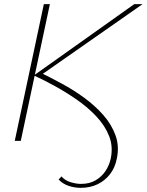

<svg xmlns="http://www.w3.org/2000/svg" viewBox="-20 -678 706 924"><path d="M368 226Q339 226 310.5 216.5Q282 207 262 186L276 171Q292 190 319 198.5Q346 207 370 207Q411 207 440.5 189.5Q470 172 488 144.5Q506 117 513 85Q525 27 505 -23.5Q485 -74 443 -118.5Q401 -163 348 -199.5Q295 -236 241 -265.5Q187 -295 143 -315L626 -658H666L175 -315L174 -329Q223 -305 278.5 -275Q334 -245 386 -207Q438 -169 477.5 -124Q517 -79 536 -26.5Q555 26 542 86Q534 128 510 159.5Q486 191 450 208.5Q414 226 368 226ZM51 0 191 -658H220L80 0Z"/></svg>

Font: Ysabeau Office Thin
Style: Italic
Weight: 250
Italic angle: -12°
Designer: Christian Thalmann (Catharsis Fonts)
Version: Version 2.001;gftools[0.9.30]; featfreeze: tnum,lnum,ss02